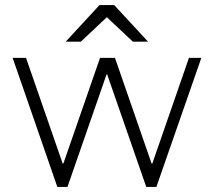

<svg xmlns="http://www.w3.org/2000/svg" viewBox="-20 -740 851 760"><path d="M228 -93H231L376 -511H435L580 -93H583L728 -511H777L599 0H559L404 -446H402L247 0H207L30 -511H83ZM566 -575H506L403 -672L300 -575H240L374 -720H432Z"/></svg>

Font: Chivo Thin
Style: Regular
Weight: 100
Designer: Hector Gatti
Foundry: Omnibus-Type
Version: Version 1.007